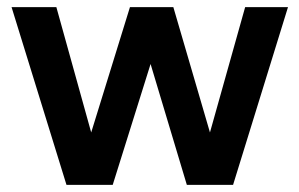

<svg xmlns="http://www.w3.org/2000/svg" viewBox="-20 -520 842 540"><path d="M167 0 12.5 -500H138.5L236.5 -147.5L345.5 -500H467.5L570.5 -147.5L669.5 -500H790L635.5 0H505.5L403.5 -340L297 0Z"/></svg>

Font: Geologica Medium
Style: Regular
Weight: 500
Designer: Sindre Bremnes, Frode Helland
Foundry: Monokrom Skriftforlag AS
Version: Version 1.010;gftools[0.9.28]